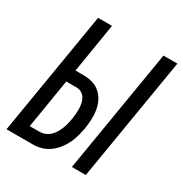

<svg xmlns="http://www.w3.org/2000/svg" viewBox="-171 -864 943 992"><g transform="rotate(30 301.0 -367.5)"><path d="M397 0 519 -735H602L480 0ZM7 0 129 -735H212L164 -441H212Q240 -441 266 -433.5Q292 -426 311.5 -408.5Q331 -391 342.5 -367.5Q354 -344 358.5 -317Q363 -290 361.5 -262Q360 -234 356 -207Q351 -182 344.5 -157.5Q338 -133 326.5 -109.5Q315 -86 298 -65Q281 -44 259 -28.5Q237 -13 212 -6.5Q187 0 162 0ZM162 -74Q178 -74 194 -80.5Q210 -87 222 -98.5Q234 -110 243 -125Q252 -140 258 -155.5Q264 -171 267.5 -186.5Q271 -202 274 -218Q276 -234 277.5 -250Q279 -266 278.5 -281.5Q278 -297 274.5 -312.5Q271 -328 263 -340.5Q255 -353 241.5 -360.5Q228 -368 212 -368H151L103 -74Z"/></g></svg>

Font: Iosevka Curly Extended Oblique
Style: Regular
Weight: 400
Width: 7
Italic angle: -9°
Monospace: yes
Designer: Belleve Invis
Foundry: Belleve Invis
Version: Version 11.1.0; ttfautohint (v1.8.3)